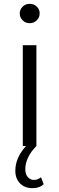

<svg xmlns="http://www.w3.org/2000/svg" viewBox="-20 -762 309 1002"><path d="M99 0V-526H170V0Q112 59 112 122Q112 147 125 162Q138 177 157 177Q177 177 194 163L208 199Q187 220 149 220Q109 220 84.5 195Q60 170 60 129Q60 61 116 0ZM83 -692Q83 -712 98 -727Q113 -742 135 -742Q157 -742 172 -727.5Q187 -713 187 -693Q187 -671 172 -656Q157 -641 135 -641Q113 -641 98 -656Q83 -671 83 -692Z"/></svg>

Font: Belfius21
Style: Regular
Weight: 400
Designer: Montserrat's base design by Julieta Ulanovsky, modified by Coast SPRL for Belfius Bank NV.
Foundry: Montserrat's base design by Julieta Ulanovsky, modified by Coast SPRL for Belfius Bank NV.
Version: Version 2.000;FEAKit 1.0